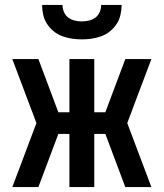

<svg xmlns="http://www.w3.org/2000/svg" viewBox="-20 -760 665 780"><path d="M30 0 128 -260 30 -520H136L217 -304H262V-520H363V-304H408L489 -520H595L497 -260L595 0H489L408 -216H363V0H262V-216H217L136 0ZM312 -600Q292 -600 272 -603Q252 -606 233 -613Q214 -620 198 -633Q182 -646 171 -663Q160 -680 155.5 -700Q151 -720 151 -740H234Q234 -725 240 -711Q246 -697 257.5 -688.5Q269 -680 283.5 -676.5Q298 -673 312 -673Q327 -673 341.5 -676.5Q356 -680 367.5 -688.5Q379 -697 385 -711Q391 -725 391 -740H474Q474 -720 469.5 -700Q465 -680 454 -663Q443 -646 427 -633Q411 -620 392 -613Q373 -606 353 -603Q333 -600 312 -600Z"/></svg>

Font: Iosevka Custom Semibold
Style: Regular
Weight: 600
Designer: Belleve Invis
Foundry: Belleve Invis
Version: Version 27.0.2; ttfautohint (v1.8.4)